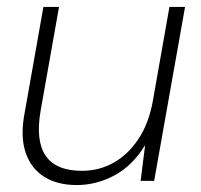

<svg xmlns="http://www.w3.org/2000/svg" viewBox="-20 -521 579 553"><path d="M201 12Q145 12 107 -12Q69 -36 53.5 -82.5Q38 -129 51 -196L105 -501H150L97 -202Q82 -116 111.5 -72.5Q141 -29 216 -29Q265 -29 306.5 -52Q348 -75 378 -119.5Q408 -164 420 -229L468 -501H513L424 0H385L398 -103Q362 -44 310 -16Q258 12 201 12Z"/></svg>

Font: DM Sans 18pt ExtraLight
Style: Italic
Weight: 250
Italic angle: -10°
Designer: Colophon Foundry, Jonny Pinhorn
Foundry: Colophon Foundry
Version: Version 4.004;gftools[0.9.30]